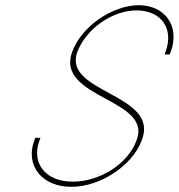

<svg xmlns="http://www.w3.org/2000/svg" viewBox="-20 -730 689 740"><path d="M638 -530 634.3 -520H614.3L618 -530C650.8 -619 602.6 -689 507 -690C411.8 -690 311.3 -618 278 -530C219.3 -371 599.6 -369 525.8 -188C490.1 -91 364.2 -9 254 -10C142.7 -10 76.1 -91 112.2 -189L115.9 -199H135.9L132.2 -189C99.7 -101 155.6 -29 261.4 -30C366 -30 474.4 -100 505.8 -188C571.6 -350 192.6 -350 258 -530C294.5 -629 412.8 -709 514.3 -710C616.3 -710 674.5 -629 638 -530Z"/></svg>

Font: Nordica Plus
Style: NordicaClassicUltLtCondObl
Weight: 300
Version: Version 1.01